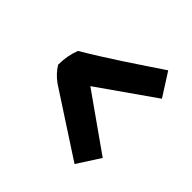

<svg xmlns="http://www.w3.org/2000/svg" viewBox="-73 -879 713 713"><g transform="rotate(-45 283.0 -523.0)"><path d="M540 -400 449 -342 294 -563 138 -342 48 -400 214 -655Q237 -687 266 -704Q313 -704 354 -688Q374 -654 399.5 -613.5Q425 -573 443.5 -545Q462 -517 493.5 -469.5Q525 -422 540 -400Z"/></g></svg>

Font: Repo
Style: Bold
Weight: 700
Designer: Stefan Peev
Foundry: Context Ltd
Version: Version 001.000